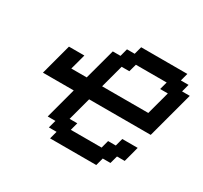

<svg xmlns="http://www.w3.org/2000/svg" viewBox="-174 -1113 1424 1350"><g transform="rotate(30 538.0 -437.5)"><path d="M375 0H750L766.6 -62.5H829.1L846.2 -125H908.7Q914.6 -145.5 925.5 -187.3Q936.5 -229 941.9 -250H816.9L800.3 -187.5H737.8L721.2 -125H471.2L487.8 -187.5H425.3L475.6 -375H975.6Q992.7 -437.5 1025.9 -562.5Q1059.1 -687.5 1076.2 -750H1013.7L1030.3 -812.5H967.8L984.4 -875H609.4L592.8 -812.5H530.3L513.7 -750H451.2Q439.9 -708.5 417.5 -625Q395 -541.5 383.8 -500H258.8Q264.6 -520.5 275.9 -562.3Q287.1 -604 292.5 -625H167.5Q156.2 -583.5 134 -500Q111.8 -416.5 100.6 -375H350.6Q339.4 -333 317.1 -250Q294.9 -167 283.7 -125H346.2L329.1 -62.5H391.6ZM883.8 -500H508.8L559.1 -687.5H621.6L638.7 -750H888.7L871.6 -687.5H934.1Z"/></g></svg>

Font: Faithful 32x
Style: Oblique
Weight: 400
Foundry: Faithful Resource Pack
Version: Version 1.0; January 27, 2023